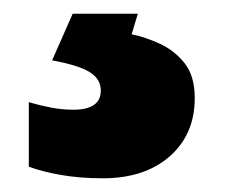

<svg xmlns="http://www.w3.org/2000/svg" viewBox="-20 -20 328 280"><path d="M264 123Q264 176 227.5 208Q191 240 130 240Q96 240 68 235Q40 230 22 223V129Q39 134 55 137Q71 140 87 140Q127 140 127 112Q127 95 110.5 85Q94 75 56 68L86 0H181L172 30Q192 34 213.5 44Q235 54 249.5 72.5Q264 91 264 123Z"/></svg>

Font: Noto Sans Gujarati UI Black
Style: Regular
Weight: 900
Designer: Jelle Bosma - Monotype Design Team, Universal Thirst
Foundry: Monotype Imaging Inc.
Version: Version 2.106; ttfautohint (v1.8.4.7-5d5b)